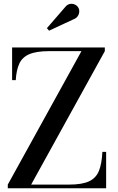

<svg xmlns="http://www.w3.org/2000/svg" viewBox="-20 -1003 630 1023"><path d="M21.5 0V-19.5L414 -730.5H241.5Q173.5 -730.5 136 -714.2Q98.5 -698 82.8 -663.8Q67 -629.5 64 -576H44.5V-750H538.5V-730.5L146 -19.5H348.5Q417 -19.5 454.2 -36.8Q491.5 -54 507 -92.2Q522.5 -130.5 525.5 -194H545.5V0ZM241.5 -839.5 230 -853 327 -965Q338 -979 352 -981.8Q366 -984.5 378.2 -979Q390.5 -973.5 396.5 -963.5Q403 -953.5 402.2 -940.5Q401.5 -927.5 394.2 -917Q387 -906.5 374.5 -901.5Z"/></svg>

Font: Bodoni Moda 11pt Medium
Style: Regular
Weight: 500
Designer: Owen Earl
Foundry: indestructible type
Version: Version 2.004